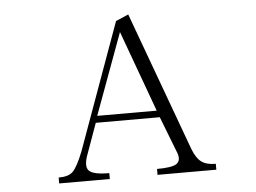

<svg xmlns="http://www.w3.org/2000/svg" viewBox="-50 -761 1100 826"><g transform="rotate(-5 500.0 -348.0)"><path d="M490.2 -625 618.2 -274.4H361.3ZM532.2 -697.3 477.5 -673.8 280.3 -127.9Q253.9 -61.5 234.4 -43Q215.8 -24.4 172.9 -24.4V1H391.6V-24.4Q323.2 -24.4 304.7 -43Q285.2 -62.5 306.6 -117.2L352.5 -245.1H628.9L687.5 -93.8Q705.1 -53.7 682.6 -38.1Q663.1 -24.4 597.7 -24.4V1H851.6V-24.4Q810.5 -24.4 789.1 -41Q767.6 -56.6 752 -97.7Z"/></g></svg>

Font: BatangChe
Style: Regular
Weight: 400
Monospace: yes
Version: Version 2.21